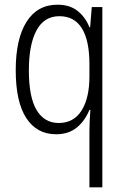

<svg xmlns="http://www.w3.org/2000/svg" viewBox="-20 -562 529 818"><path d="M361 -3Q361 -19 362 -44Q363 -69 365 -94H361Q342 -47 307 -18.5Q272 10 219 10Q137 10 92 -59Q47 -128 47 -263Q47 -396 93 -469Q139 -542 225 -542Q277 -542 310.5 -515.5Q344 -489 361 -446H364L371 -532H416V236H361ZM230 -38Q294 -38 327.5 -91Q361 -144 361 -237V-289Q361 -389 329 -441Q297 -493 233 -493Q168 -493 135.5 -432.5Q103 -372 103 -262Q103 -148 136 -93Q169 -38 230 -38Z"/></svg>

Font: Noto Sans Telugu Condensed Light
Style: Regular
Weight: 300
Width: 3
Designer: Jelle Bosma - Monotype Design Team
Foundry: Monotype Imaging Inc.
Version: Version 2.005; ttfautohint (v1.8.4.7-5d5b)